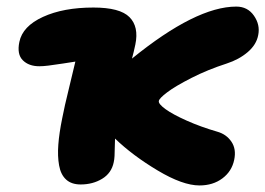

<svg xmlns="http://www.w3.org/2000/svg" viewBox="-20 -523 810 586"><path d="M226.1 40Q198.2 40 181.9 25.1Q165.5 10.3 160.4 -18.1Q155.3 -46.4 158 -81.5Q160.6 -116.7 169.9 -162.1Q176.3 -196.3 191.2 -256.6Q206.1 -316.9 210 -335Q200.2 -333.5 172.1 -329.1Q144 -324.7 127.9 -322.8Q111.8 -320.8 100.1 -320.8Q67.9 -320.8 49.6 -339.1Q31.2 -357.4 39.1 -395Q48.8 -442.9 111.1 -471.4Q173.3 -500 265.1 -500Q346.2 -500 375.2 -470.7Q404.3 -441.4 393.1 -387.2Q388.2 -363.8 382.8 -344.2Q578.1 -502.9 701.2 -502.9Q735.8 -502.9 755.1 -475.1Q774.4 -447.3 768.1 -416Q762.7 -386.7 736.1 -364Q709.5 -341.3 671.9 -329.1Q614.3 -310.5 564.5 -285.2Q514.6 -259.8 490.2 -241.2Q465.8 -222.7 464.8 -214.8Q462.9 -206.1 485.1 -189.9Q507.3 -173.8 550 -154.8Q592.8 -135.7 643.1 -121.1Q670.9 -113.3 686.3 -90.6Q701.7 -67.9 694.8 -35.2Q687.5 0 658.7 21.5Q629.9 43 588.9 43Q537.6 43 461.2 -2.7Q384.8 -48.3 331.1 -100.1Q330.6 -87.9 330.3 -72.8Q330.1 -57.6 329.6 -47.1Q329.1 -36.6 327.1 -27.8Q320.3 5.4 291.7 22.7Q263.2 40 226.1 40Z"/></svg>

Font: Shantell Sans Bouncy
Style: Italic
Weight: 800
Italic angle: -11.31°
Designer: Stephen Nixon, Anya Danilova, Shantell Martin
Foundry: Arrow Type
Version: Version 1.006;[9816181b4]